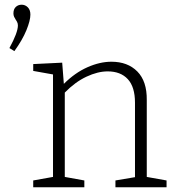

<svg xmlns="http://www.w3.org/2000/svg" viewBox="-20 -795 748 815"><path d="M109 -733Q109 -708 92 -666.5Q75 -625 41 -578L20 -591Q56 -657 56 -687Q56 -696 52 -703Q48 -710 47 -711Q43 -717 40 -723.5Q37 -730 37 -738Q37 -756 47 -765.5Q57 -775 72 -775Q87 -775 98 -764Q109 -753 109 -733ZM603 -44 687 -29V0H470V-29L553 -43V-359Q553 -426 522.5 -459Q492 -492 437 -492Q395 -492 347 -469.5Q299 -447 255 -402V-44L338 -29V0H121V-29L205 -44V-479L121 -494V-523L244 -529L251 -439Q298 -486 351 -509.5Q404 -533 453 -533Q522 -533 563 -491.5Q604 -450 603 -370Z"/></svg>

Font: Bitter Pro Light
Style: Regular
Weight: 300
Designer: Sol Matas, and Bitter project Authors
Foundry: Sol Matas
Version: Version 1.010